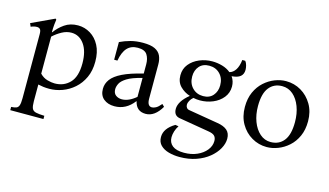

<svg xmlns="http://www.w3.org/2000/svg" viewBox="-86 -798 2251 1313"><g transform="rotate(15 1039.0 -141.0)"><path d="M280 202V225H45V202Q68 201 81 196Q94 191 99.5 175Q105 159 105 124V-328Q105 -355 97 -363.5Q89 -372 75 -372Q64 -372 53.5 -369.5Q43 -367 32 -362L22 -385L183 -460L189 -454Q187 -445 184.5 -419Q182 -393 182 -364H184V-363Q210 -400 249.5 -427.5Q289 -455 344 -455Q391 -455 431.5 -430.5Q472 -406 496.5 -359.5Q521 -313 521 -245Q521 -181 498.5 -132.5Q476 -84 438.5 -51Q401 -18 355.5 -1.5Q310 15 264 15Q241 15 221.5 12.5Q202 10 185 6V124Q185 159 192 175Q199 191 219.5 196Q240 201 280 202ZM290 -30Q355 -30 397 -73.5Q439 -117 439 -211Q439 -297 404 -346Q369 -395 313 -395Q279 -395 246 -377Q213 -359 185 -333V-71Q209 -46 238.5 -38Q268 -30 290 -30Z M725 15Q678 15 648.5 -9.5Q619 -34 619 -80Q619 -117 642 -148Q665 -179 718 -205Q771 -231 862 -253V-318Q862 -359 844.5 -386Q827 -413 778 -413Q731 -413 703.5 -383.5Q676 -354 665 -292H642V-417Q677 -434 716.5 -444.5Q756 -455 804 -455Q859 -455 888.5 -440.5Q918 -426 930 -400Q942 -374 942 -339V-97Q942 -44 975 -44Q987 -44 1002.5 -52Q1018 -60 1039 -85L1055 -69Q1009 10 945 10Q879 10 864 -57H862Q807 15 725 15ZM762 -44Q810 -44 862 -88V-222Q790 -204 756 -182.5Q722 -161 711.5 -139.5Q701 -118 701 -100Q701 -71 719 -57.5Q737 -44 762 -44Z M1245 235Q1204 235 1168 225Q1132 215 1110 193Q1088 171 1088 135Q1088 74 1162 30L1185 34Q1172 53 1165 75.5Q1158 98 1158 118Q1158 156 1185 177.5Q1212 199 1267 199Q1319 199 1359.5 181Q1400 163 1424 133Q1448 103 1448 68Q1448 45 1435.5 32Q1423 19 1390 14L1177 -22Q1136 -30 1136 -77Q1136 -103 1153.5 -131Q1171 -159 1206 -187Q1165 -200 1136 -229.5Q1107 -259 1107 -307Q1107 -353 1134 -386Q1161 -419 1204 -437Q1247 -455 1295 -455Q1330 -455 1365 -445Q1400 -435 1425 -414Q1450 -420 1467 -446Q1484 -472 1489 -517H1510Q1519 -506 1523.5 -488.5Q1528 -471 1528 -457Q1528 -427 1508.5 -410.5Q1489 -394 1447 -391Q1468 -361 1468 -323Q1468 -278 1441 -244.5Q1414 -211 1371 -193Q1328 -175 1280 -175Q1256 -175 1233 -180Q1219 -168 1210.5 -153Q1202 -138 1202 -123Q1202 -112 1208.5 -103Q1215 -94 1228 -92L1436 -57Q1481 -50 1505 -29.5Q1529 -9 1529 30Q1529 65 1509 101Q1489 137 1452 167.5Q1415 198 1362.5 216.5Q1310 235 1245 235ZM1293 -209Q1338 -209 1363 -238Q1388 -267 1388 -310Q1388 -359 1358.5 -390Q1329 -421 1282 -421Q1237 -421 1212 -392.5Q1187 -364 1187 -320Q1187 -271 1217 -240Q1247 -209 1293 -209Z M1817 -455Q1875 -455 1923.5 -426.5Q1972 -398 2002 -347Q2032 -296 2032 -228Q2032 -168 2011.5 -122.5Q1991 -77 1957 -46.5Q1923 -16 1882.5 -0.5Q1842 15 1803 15Q1746 15 1697 -13.5Q1648 -42 1618.5 -93Q1589 -144 1589 -212Q1589 -272 1609.5 -317.5Q1630 -363 1664 -393.5Q1698 -424 1738 -439.5Q1778 -455 1817 -455ZM1820 -25Q1879 -25 1913 -67.5Q1947 -110 1947 -199Q1947 -260 1928.5 -309Q1910 -358 1877 -386.5Q1844 -415 1800 -415Q1742 -415 1708 -372.5Q1674 -330 1674 -241Q1674 -181 1692.5 -132Q1711 -83 1744 -54Q1777 -25 1820 -25Z"/></g></svg>

Font: Bona Nova
Style: Regular
Weight: 400
Designer: Mateusz Machalski
Foundry: Capitalics
Version: Version 4.001; ttfautohint (v1.8.3)